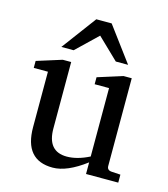

<svg xmlns="http://www.w3.org/2000/svg" viewBox="-101 -747 714 818"><g transform="rotate(15 256.0 -337.5)"><path d="M403.8 -515.1H349.6L256.8 -604.5L163.6 -515.1H109.4L222.7 -667.5H290.5ZM493.2 -19.5H351.1V-70.8Q269 -8.8 206.1 -8.8Q81.5 -8.8 81.5 -154.3V-398.4H19V-429.2L129.4 -463.9H166.5V-171.4Q166.5 -69.8 252.4 -69.8Q297.9 -69.8 351.1 -96.7V-398.4H287.6V-429.2L397.5 -463.9H433.6V-77.1Q433.6 -58.6 453.6 -57.1L493.2 -54.7Z"/></g></svg>

Font: Annapurna SIL
Style: Regular
Weight: 400
Designer: Peter Martin, Annie Olsen
Foundry: SIL International
Version: Version 2.000